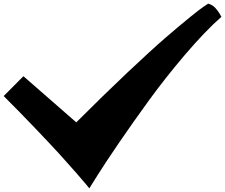

<svg xmlns="http://www.w3.org/2000/svg" viewBox="-20 -820 1219 1040"><path d="M1179.2 -729Q1088.9 -648.9 982.2 -523.7Q875.5 -398.4 787.4 -277.1Q699.2 -155.8 624 -45.7Q548.8 64.5 506.3 132.3L463.9 200.2Q458 192.9 446.5 179Q435.1 165 393.1 116.7Q351.1 68.4 302 14.6Q252.9 -39.1 171.4 -124.5Q89.8 -210 0 -299.8L106.9 -407.2L393.1 -157.2Q543 -307.1 671.9 -428.7Q800.8 -550.3 877.2 -616.2Q953.6 -682.1 1008.8 -726.8Q1064 -771.5 1085.4 -785.6L1106.9 -799.8Q1108.4 -799.8 1111.1 -799.3Q1113.8 -798.8 1121.8 -795.2Q1129.9 -791.5 1138.2 -784.7Q1146.5 -777.8 1157.7 -763.4Q1168.9 -749 1179.2 -729Z"/></svg>

Font: Web Symbols
Style: Regular
Weight: 400
Designer: Igor Kiselev
Foundry: Just Be Nice studio
Version: Version 1.000;PS 001.001;hotconv 1.0.56